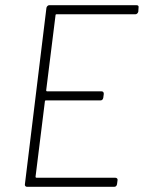

<svg xmlns="http://www.w3.org/2000/svg" viewBox="-20 -720 554 740"><path d="M502 -665H198Q194 -665 194 -661L158 -372Q158 -368 162 -368H371Q380 -368 380 -358L378 -343Q376 -333 367 -333H157Q153 -333 153 -329L117 -39Q117 -35 121 -35H424Q429 -35 431.5 -32Q434 -29 433 -25L431 -10Q429 0 420 0H84Q80 0 77.5 -3Q75 -6 76 -10L159 -690Q160 -694 163 -697Q166 -700 170 -700H506Q516 -700 514 -690L513 -675Q512 -671 509 -668Q506 -665 502 -665Z"/></svg>

Font: Barlow Semi Condensed ExLight
Style: Italic
Weight: 275
Width: 4
Italic angle: -7°
Designer: Jeremy Tribby
Foundry: Tribby Type
Version: Version 1.408